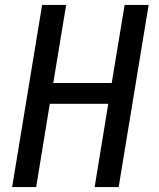

<svg xmlns="http://www.w3.org/2000/svg" viewBox="-20 -755 640 775"><path d="M29 0 150 -735H247L195 -420H431L483 -735H580L459 0H362L417 -336H181L126 0Z"/></svg>

Font: Iosevka Aile Medium
Style: Italic
Weight: 500
Italic angle: -9°
Designer: Belleve Invis
Foundry: Belleve Invis
Version: Version 31.1.0; ttfautohint (v1.8.4)